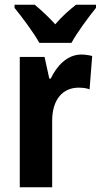

<svg xmlns="http://www.w3.org/2000/svg" viewBox="-20 -786 423 806"><path d="M145 -606H280C303 -649 353 -716 383 -753V-766H299C271 -744 243 -720 212 -684C182 -717 151 -745 126 -766H41V-753C72 -715 123 -647 145 -606ZM321 -557C262 -557 218 -509 193 -456H187L167 -547H63V0H199V-279C199 -369 244 -418 310 -418C327 -418 343 -416 356 -411L367 -551C351 -555 335 -557 321 -557Z"/></svg>

Font: Noto Sans Armenian Condensed
Style: Bold
Weight: 700
Width: 3
Designer: Monotype Design Team
Foundry: Monotype Imaging Inc.
Version: Version 2.008